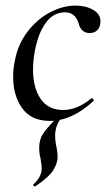

<svg xmlns="http://www.w3.org/2000/svg" viewBox="-20 -419 386 686"><path d="M27 -144Q27 -174 33 -202Q44 -261 78.5 -306Q113 -351 159 -375Q205 -399 250 -399Q286 -399 312.5 -384Q339 -369 339 -343Q339 -324 329 -312.5Q319 -301 300 -301Q269 -301 260 -338Q248 -375 212 -375Q170 -375 142.5 -336Q115 -297 104 -234Q98 -201 98 -170Q98 -106 125 -66Q152 -26 206 -26Q255 -26 306 -67L308 -68Q311 -68 313.5 -64Q316 -60 314 -58Q237 13 158 13Q92 13 59.5 -32Q27 -77 27 -144ZM105 247Q102 247 99.5 244Q97 241 100 239Q122 220 128 194Q129 190 129 182Q129 172 125 148Q120 128 120 110Q120 80 133.5 59Q147 38 190 -5Q191 -6 193 -6Q196 -6 198 -3Q200 0 199 2Q187 19 182 33.5Q177 48 177 66Q177 85 182 107Q186 129 186 141Q186 163 171 188Q156 213 106 247Z"/></svg>

Font: Cormorant Infant Medium
Style: Italic
Weight: 500
Italic angle: -10°
Designer: Christian Thalmann (Catharsis Fonts)
Foundry: Catharsis Fonts
Version: Version 4.000